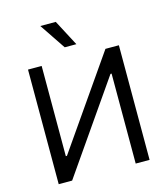

<svg xmlns="http://www.w3.org/2000/svg" viewBox="-137 -1071 1026 1177"><g transform="rotate(-15 376.5 -483.0)"><path d="M88.1 -727.3H174.7V-154.8H181.8L579.5 -727.3H664.8V0H576.7V-571H569.6L173.3 0H88.1ZM340.9 -801.1 230.1 -965.9H328.1L414.8 -801.1Z"/></g></svg>

Font: InterMG
Style: Regular
Weight: 400
Designer: Rasmus Andersson
Foundry: rsms
Version: Version 3.019;December 26, 2023;FontCreator 15.0.0.2955 64-b